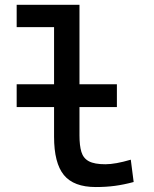

<svg xmlns="http://www.w3.org/2000/svg" viewBox="-20 -752 626 782"><path d="M47.9 -315.9V-408.7H200.2V-641.6H47.9V-732.4H303.7V-408.7H456.1V-315.9H303.7V-200.2Q303.7 -159.2 311.5 -133.3Q319.3 -107.4 342 -95.2Q364.7 -83 409.2 -83Q449.7 -83 512.7 -101.6L524.4 -10.7Q484.9 0 448.5 4.9Q412.1 9.8 370.1 9.8Q280.3 9.8 240.2 -39.1Q200.2 -87.9 200.2 -195.3V-315.9Z"/></svg>

Font: CaskaydiaCove NFP
Style: Regular
Weight: 400
Designer: Aaron Bell
Foundry: Saja Typeworks
Version: Version 2111.001; VTT 6.35;Nerd Fonts 3.1.1